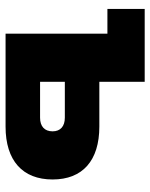

<svg xmlns="http://www.w3.org/2000/svg" viewBox="55 -595 540 690"><g transform="rotate(90 325.0 -250.0)"><path d="M101 0H435C557 0 625 -61 625 -169C625 -277 557 -337 435 -337H274V-500H12V-366H101ZM274 -124V-213H403C434 -213 452 -197 452 -169C452 -140 434 -124 403 -124Z"/></g></svg>

Font: LT Wave Black
Style: Regular
Weight: 900
Designer: Daniel Lyons
Version: Version 2.5 (Glyphs App)